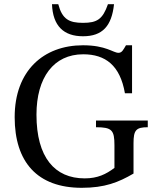

<svg xmlns="http://www.w3.org/2000/svg" viewBox="-20 -885 760 916"><path d="M370 11C480 11 545 -15 617 -57V-202C617 -264 629 -278 685 -278V-310H438V-278C514 -278 526 -264 526 -192V-84C486 -54 446 -34 384 -34C241 -34 154 -134 154 -338C154 -515 236 -626 377 -626C483 -626 553 -573 576 -440H610V-669H581C568 -647 562 -633 545 -633C520 -633 486 -669 376 -669C188 -669 50 -548 50 -326C50 -112 158 11 370 11ZM376 -712C469 -712 513 -761 524 -865H495C470 -793 443 -776 376 -776C310 -776 277 -793 258 -865H228C232 -761 284 -712 376 -712Z"/></svg>

Font: STIX Two Text
Style: Regular
Weight: 400
Designer: Ross Mills, John Hudson & Paul Hanslow, Tiro Typeworks Ltd; with prior portions MicroPress Inc., and Coen Hoffman.
Foundry: Tiro Typeworks Ltd
Version: Version 2.13 b171